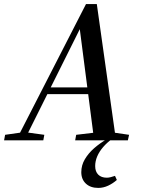

<svg xmlns="http://www.w3.org/2000/svg" viewBox="-54 -687 695 940"><path d="M-34 0 -29 -27 55 -39H75L163 -27L158 0ZM25 0 367 -667H420L514 0H407L335 -557H343L340 -551L65 0ZM167 -226 172 -259H430L429 -226ZM314 0 319 -27 437 -41H482L578 -27L572 0ZM427 233Q389 233 366.5 212Q344 191 344 156Q344 122 361.5 92.5Q379 63 407 38.5Q435 14 468 -5V-13L495 -7Q470 11 451 33Q432 55 422 78.5Q412 102 412 126Q412 153 427 168Q442 183 469 183Q477 183 487.5 180.5Q498 178 509 174L518 194Q499 211 475.5 222Q452 233 427 233Z"/></svg>

Font: Source Serif 4 48pt SemiBold
Style: Italic
Weight: 600
Italic angle: -12°
Designer: Frank Grießhammer
Foundry: Adobe Systems Incorporated
Version: Version 4.004;hotconv 1.0.116;makeotfexe 2.5.65601